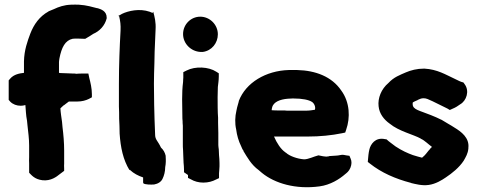

<svg xmlns="http://www.w3.org/2000/svg" viewBox="-20 -787 2043 817"><path d="M17 -362 24 -354C35 -343 51 -337 68 -337C75 -337 81 -338 88 -340C90 -320 90 -298 95 -273L97 -253C100 -225 104 -197 104 -168V-119C103 -109 104 -98 104 -92V-52C114 -42 127 -24 161 -20C197 -16 222 -36 233 -45L253 -60V-70C253 -79 252 -86 253 -91V-146C253 -180 250 -214 246 -246L244 -268C241 -290 238 -307 237 -326C242 -330 247 -336 251 -339H252C256 -343 262 -346 273 -355H309C329 -355 346 -360 358 -366L371 -373V-386C371 -411 365 -436 360 -455L356 -474H327C320 -474 314 -474 305 -473C302 -473 300 -474 298 -474H293C277 -474 260 -476 241 -476C240 -476 235 -476 231 -477V-523C231 -528 232 -531 233 -539C242 -585 257 -615 289 -622C304 -624 321 -622 336 -622H343L363 -634C368 -637 373 -640 377 -643C403 -654 426 -677 434 -709V-712C434 -741 408 -748 396 -752H394C374 -757 349 -765 316 -767H314C306 -767 296 -768 282 -767C253 -766 230 -758 209 -748L187 -739L186 -738C148 -717 124 -683 109 -644C97 -612 83 -574 82 -526V-477C64 -475 39 -471 23 -452L17 -445Z M483 -719 487 -718C492 -696 494 -682 493 -657C489 -586 486 -508 486 -431V-334C487 -316 487 -301 487 -284V-282C488 -260 489 -241 489 -221V-219C493 -159 504 -107 531 -63L533 -65L534 -63C549 -49 568 -39 589 -32V-11L590 -7C597 -1 623 -1 636 -2C652 -5 666 -13 672 -27C678 -39 683 -57 683 -76C686 -90 686 -108 685 -120V-124C682 -138 675 -150 665 -159C651 -189 640 -192 640 -215V-216C638 -257 637 -300 636 -341L635 -431C635 -461 636 -487 637 -518L638 -567C639 -598 641 -630 642 -661C644 -692 638 -716 632 -737L629 -732L617 -737C574 -752 526 -741 499 -728Z M755 -365C755 -346 756 -311 756 -293C756 -286 756 -281 757 -271C757 -267 757 -261 758 -252V-173C758 -165 758 -159 759 -148C759 -133 761 -109 761 -98V-96C762 -87 763 -74 763 -65V-54L779 -43C779 -43 780 -42 780 -41V-30L792 -24C807 -15 826 -10 845 -10C866 -10 884 -15 899 -23L912 -29V-50C912 -58 914 -66 914 -79V-93C914 -105 913 -116 912 -127L911 -150V-151C910 -159 909 -165 909 -170V-221C909 -235 908 -252 908 -264V-286C906 -309 906 -347 906 -374C906 -387 907 -402 907 -417C908 -427 911 -445 911 -461V-475L900 -482C868 -503 811 -506 774 -487L760 -480V-456C760 -453 759 -449 759 -438C756 -415 755 -390 755 -365ZM759 -642C759 -601 793 -568 833 -566H843C881 -571 907 -604 907 -641C907 -682 873 -716 832 -716C792 -716 759 -683 759 -642Z M985 -236C988 -212 995 -187 1006 -165C1009 -158 1012 -150 1016 -146V-144C1032 -118 1049 -86 1081 -63C1084 -61 1086 -58 1095 -51C1149 -7 1238 20 1340 6C1385 0 1424 -24 1450 -47C1455 -51 1465 -58 1471 -73C1477 -88 1477 -101 1472 -112L1467 -124L1453 -126C1447 -127 1439 -130 1427 -127C1414 -124 1406 -125 1383 -123H1381L1380 -122C1369 -120 1369 -120 1355 -122L1335 -126C1315 -121 1292 -109 1274 -109C1245 -111 1212 -123 1197 -137L1195 -138L1194 -139C1175 -152 1158 -178 1146 -206H1289C1342 -206 1391 -211 1435 -220L1449 -223L1453 -235C1471 -286 1469 -352 1432 -402C1392 -461 1323 -487 1245 -489H1208C1112 -486 1026 -436 996 -357V-355C994 -348 992 -340 989 -330L986 -316C980 -291 979 -262 985 -236ZM1136 -318C1136 -323 1137 -326 1138 -329V-331C1145 -353 1170 -364 1205 -367H1206C1209 -367 1214 -367 1225 -368H1228C1267 -368 1295 -362 1308 -353C1317 -347 1324 -332 1320 -320C1309 -318 1295 -316 1279 -316H1211C1203 -316 1197 -316 1191 -317H1168C1156 -317 1149 -317 1136 -318Z M1545 -98 1554 -91C1603 -52 1663 -26 1728 -9H1729L1730 -8C1748 -4 1775 4 1804 0C1834 -4 1861 -21 1877 -32C1904 -50 1934 -74 1953 -103C1962 -119 1971 -133 1973 -155V-158C1978 -201 1942 -227 1914 -244C1896 -256 1876 -266 1861 -276L1860 -277H1859C1843 -285 1829 -291 1814 -297C1765 -317 1736 -320 1736 -344V-347C1735 -351 1736 -352 1757 -361L1758 -362C1765 -365 1772 -369 1782 -369C1795 -369 1803 -364 1821 -356C1840 -346 1861 -337 1884 -325L1894 -319L1905 -324C1920 -330 1928 -336 1938 -343C1965 -358 1979 -400 1957 -429L1952 -436C1936 -440 1934 -443 1912 -453C1877 -469 1841 -492 1786 -495H1784C1754 -495 1728 -488 1707 -479C1682 -468 1656 -459 1633 -434C1602 -408 1587 -369 1591 -335C1594 -303 1614 -278 1638 -261C1678 -228 1739 -215 1771 -197V-196H1772C1786 -190 1804 -172 1818 -162C1817 -160 1813 -157 1811 -155L1810 -153C1800 -143 1796 -135 1786 -125C1781 -121 1777 -117 1776 -116C1766 -118 1751 -123 1737 -127C1715 -135 1690 -146 1663 -164C1648 -176 1635 -184 1625 -194L1618 -195C1576 -204 1557 -172 1552 -152C1548 -136 1547 -120 1546 -109Z"/></svg>

Font: Hussar Pisanka
Style: Blk
Weight: 700
Designer: Robert Jablonski
Foundry: Cannot Into Space Fonts
Version: Version 1.070